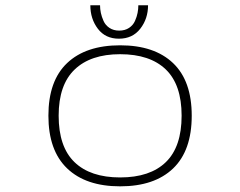

<svg xmlns="http://www.w3.org/2000/svg" viewBox="-20 -680 890 712"><path d="M529 -660.5Q529 -610.5 500.2 -573.5Q471.5 -536.5 421 -536.5Q371 -536.5 343 -573.2Q315 -610 315 -660.5H351Q351 -646.5 354 -632.2Q357 -618 364 -602.2Q371 -586.5 386 -576.5Q401 -566.5 422 -566.5Q443.5 -566.5 458.5 -576.5Q473.5 -586.5 480.5 -602.2Q487.5 -618 490.2 -632.2Q493 -646.5 493 -660.5ZM159.5 -251Q159.5 -380.5 229 -446.2Q298.5 -512 425.5 -512Q552.5 -512 621.8 -446Q691 -380 691 -251Q691 -121.5 621.8 -55.2Q552.5 11 425.5 11Q298.5 11 229 -55.5Q159.5 -122 159.5 -251ZM425.5 -22Q536.5 -22 595 -78.8Q653.5 -135.5 653.5 -251Q653.5 -366 594.8 -422.5Q536 -479 425.5 -479Q316 -479 256.8 -422.2Q197.5 -365.5 197.5 -251Q197.5 -135.5 256.2 -78.8Q315 -22 425.5 -22Z"/></svg>

Font: League Mono Wide Thin
Style: Regular
Weight: 100
Width: 8
Designer: Tyler Finck
Foundry: The League of Moveable Type / Tyler Finck
Version: Version 2.210